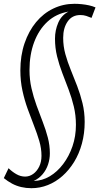

<svg xmlns="http://www.w3.org/2000/svg" viewBox="-39 -769 527 1009"><path d="M6 115Q24 133 46.5 146Q69 159 93 159Q116 159 135.5 145Q155 131 167 106.5Q179 82 179 50Q179 11 167.5 -28Q156 -67 139.5 -109Q123 -151 106.5 -196.5Q90 -242 79 -292.5Q68 -343 68 -399Q68 -477 90 -541.5Q112 -606 150.5 -652.5Q189 -699 241 -724Q293 -749 352 -749Q371 -749 390.5 -747Q410 -745 428.5 -741Q447 -737 463 -730L442 -675Q428 -681 414 -685.5Q400 -690 383 -690Q340 -690 316.5 -656Q293 -622 293 -570Q293 -526 304.5 -484.5Q316 -443 333 -401.5Q350 -360 366.5 -317Q383 -274 394.5 -227Q406 -180 406 -128Q406 -68 391.5 -14.5Q377 39 350.5 82Q324 125 289 156Q254 187 212.5 203.5Q171 220 126 220Q98 220 72.5 214Q47 208 24.5 196Q2 184 -19 167ZM321 -708Q256 -697 210.5 -655Q165 -613 140.5 -547.5Q116 -482 116 -400Q116 -351 126.5 -305Q137 -259 153 -215Q169 -171 185.5 -128.5Q202 -86 212.5 -45.5Q223 -5 223 37Q223 67 213.5 95.5Q204 124 185 146.5Q166 169 138 182Q183 181 222.5 157.5Q262 134 293 93Q324 52 342 -0.5Q360 -53 360 -113Q360 -163 349 -209Q338 -255 321.5 -298.5Q305 -342 288.5 -385Q272 -428 261 -472.5Q250 -517 250 -566Q250 -610 267 -649.5Q284 -689 321 -708Z"/></svg>

Font: Georama Light
Style: Italic
Weight: 300
Italic angle: -9°
Designer: Jean-Baptiste Levee
Foundry: Production Type
Version: Version 1.001